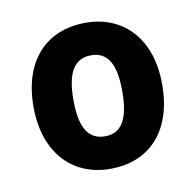

<svg xmlns="http://www.w3.org/2000/svg" viewBox="-51 -774 470 460"><g transform="rotate(-10 184.0 -544.5)"><path d="M340 -545C340 -658 275 -722 185 -722C88 -722 27 -657 27 -545C27 -434 90 -367 183 -367C280 -367 340 -433 340 -545ZM124 -545C124 -611 143 -643 184 -643C225 -643 243 -611 243 -545C243 -479 225 -446 184 -446C142 -446 124 -479 124 -545Z"/></g></svg>

Font: Noto Sans Sinhala UI SemiCondensed
Style: Bold
Weight: 700
Width: 4
Designer: Jelle Bosma - Monotype Design Team
Foundry: Monotype Imaging Inc.
Version: Version 2.006